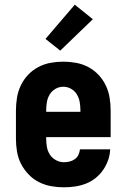

<svg xmlns="http://www.w3.org/2000/svg" viewBox="-20 -791 540 819"><path d="M252 8Q225 8 197.5 3Q170 -2 145.5 -14.5Q121 -27 101.5 -47.5Q82 -68 69.5 -92.5Q57 -117 52.5 -144.5Q48 -172 48 -200V-320Q48 -347 52.5 -374.5Q57 -402 69 -427Q81 -452 100 -472Q119 -492 143.5 -505Q168 -518 195.5 -523Q223 -528 250 -528Q277 -528 304.5 -523Q332 -518 356.5 -505Q381 -492 400 -472Q419 -452 431 -427Q443 -402 447.5 -374.5Q452 -347 452 -320V-206H177V-200Q177 -182 180 -164.5Q183 -147 192.5 -132Q202 -117 218.5 -108Q235 -99 252 -99Q265 -99 277 -102Q289 -105 299 -112Q309 -119 314.5 -130.5Q320 -142 321 -154H450Q449 -130 441 -107.5Q433 -85 419.5 -65.5Q406 -46 387 -31Q368 -16 346 -7.5Q324 1 300 4.5Q276 8 252 8ZM323 -314V-320Q323 -338 320 -355.5Q317 -373 308 -388Q299 -403 283.5 -412Q268 -421 250 -421Q232 -421 216.5 -412Q201 -403 192 -388Q183 -373 180 -355.5Q177 -338 177 -320V-314ZM237 -575 174 -625 299 -771 376 -709Z"/></svg>

Font: Iosevka SS18 Heavy
Style: Regular
Weight: 900
Monospace: yes
Designer: Belleve Invis
Foundry: Belleve Invis
Version: Version 25.1.1; ttfautohint (v1.8.4)